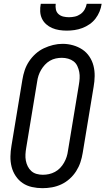

<svg xmlns="http://www.w3.org/2000/svg" viewBox="-20 -975 551 1003"><path d="M202 8Q174 8 147 2Q120 -4 98.5 -18.5Q77 -33 62 -55.5Q47 -78 40.5 -104Q34 -130 34.5 -158Q35 -186 40 -214L97 -559Q101 -584 109 -608Q117 -632 131.5 -654Q146 -676 166 -694Q186 -712 209.5 -723Q233 -734 257.5 -740Q282 -746 307 -746Q335 -746 361.5 -738.5Q388 -731 410 -716.5Q432 -702 447 -679.5Q462 -657 468.5 -631Q475 -605 474.5 -577Q474 -549 469 -521L412 -176Q408 -151 400 -127Q392 -103 378 -81Q364 -59 344 -41Q324 -23 300.5 -12Q277 -1 252 3.5Q227 8 202 8ZM204 -62Q220 -62 236 -65.5Q252 -69 267 -77Q282 -85 294 -97.5Q306 -110 314.5 -125Q323 -140 328 -155.5Q333 -171 335 -187L392 -532Q395 -549 396 -566Q397 -583 394 -599Q391 -615 384 -630Q377 -645 364.5 -654.5Q352 -664 336 -668.5Q320 -673 303 -673Q287 -673 271 -669.5Q255 -666 240.5 -657.5Q226 -649 214.5 -636.5Q203 -624 194.5 -609.5Q186 -595 181 -579.5Q176 -564 174 -548L117 -203Q114 -186 113 -169Q112 -152 115 -136Q118 -120 125 -106Q132 -92 143.5 -81.5Q155 -71 171 -66.5Q187 -62 204 -62ZM329 -815Q309 -815 289.5 -818Q270 -821 252.5 -828.5Q235 -836 221 -848.5Q207 -861 199 -878Q191 -895 190 -915Q189 -935 193 -955H271Q269 -940 272 -925.5Q275 -911 285.5 -901.5Q296 -892 310.5 -888.5Q325 -885 340 -885Q356 -885 371.5 -888.5Q387 -892 400.5 -901.5Q414 -911 422 -925Q430 -939 433 -955H511Q508 -934 500 -914.5Q492 -895 479 -878Q466 -861 448 -848.5Q430 -836 410 -828.5Q390 -821 369.5 -818Q349 -815 329 -815Z"/></svg>

Font: Iosevka Slab Oblique
Style: Regular
Weight: 400
Italic angle: -9°
Monospace: yes
Designer: Belleve Invis
Foundry: Belleve Invis
Version: Version 11.1.1; ttfautohint (v1.8.3)